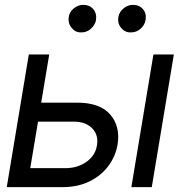

<svg xmlns="http://www.w3.org/2000/svg" viewBox="-20 -770 743 790"><path d="M138.7 -347.7H294.9Q390.6 -348.1 433.1 -299.3Q475.6 -250.5 463.9 -175.8Q455.6 -127 426 -87.2Q396.5 -47.4 348.4 -23.7Q300.3 0 236.3 0H7.8L98.6 -545.9H182.6L104.5 -78.1H249Q299.3 -78.1 335.9 -104.2Q372.6 -130.4 378.9 -171.9Q386.2 -215.3 358.6 -242.7Q331.1 -270 282.2 -269.5H126ZM520.5 0 611.3 -545.9H695.3L604.5 0ZM313.5 -636.7Q290 -636.2 274.7 -655.3Q259.3 -674.3 262.7 -699.2Q265.6 -721.2 283.7 -735.6Q301.8 -750 322.3 -750Q348.6 -750 363.8 -732.2Q378.9 -714.4 375 -687.5Q371.6 -667.5 354.2 -651.9Q336.9 -636.2 313.5 -636.7ZM517.6 -636.7Q494.6 -636.2 478.8 -654.8Q462.9 -673.3 466.8 -699.2Q470.7 -721.2 488.5 -735.6Q506.3 -750 526.4 -750Q553.2 -750 568.4 -732.2Q583.5 -714.4 579.1 -687.5Q575.7 -667.5 558.6 -651.9Q541.5 -636.2 517.6 -636.7Z"/></svg>

Font: Inter Tight
Style: Italic
Weight: 400
Italic angle: -9.39999°
Designer: Rasmus Andersson
Foundry: rsms
Version: Version 3.002